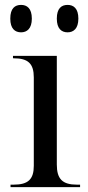

<svg xmlns="http://www.w3.org/2000/svg" viewBox="-20 -764 360 784"><path d="M256 -632C280 -632 300 -647 300 -688C300 -730 280 -744 256 -744C231 -744 212 -730 212 -688C212 -647 231 -632 256 -632ZM66 -632C90 -632 110 -647 110 -688C110 -730 90 -744 66 -744C41 -744 22 -730 22 -688C22 -647 41 -632 66 -632ZM23 0H307V-10H294C235 -10 212 -33 212 -92V-536H33V-526H36C95 -526 118 -504 118 -448V-87C118 -32 95 -10 36 -10H23Z"/></svg>

Font: Noto Serif Display
Style: Regular
Weight: 400
Designer: Monotype Design Team
Foundry: Monotype Imaging Inc.
Version: Version 2.009